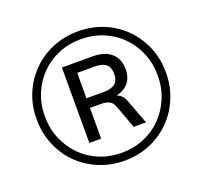

<svg xmlns="http://www.w3.org/2000/svg" viewBox="-125 -857 1064 1009"><g transform="rotate(-20 407.5 -352.5)"><path d="M408 9Q332 9 265.5 -18.5Q199 -46 150 -95Q101 -144 73.5 -210.5Q46 -277 46 -353Q46 -430 73.5 -495.5Q101 -561 150 -610Q199 -659 265 -686.5Q331 -714 408 -714Q485 -714 551 -686.5Q617 -659 665.5 -610Q714 -561 741.5 -495.5Q769 -430 769 -353Q769 -277 741.5 -210.5Q714 -144 665 -95Q616 -46 550.5 -18.5Q485 9 408 9ZM408 -35Q475 -35 532.5 -59Q590 -83 632.5 -126.5Q675 -170 699 -227.5Q723 -285 723 -353Q723 -421 699 -478.5Q675 -536 632.5 -579Q590 -622 532.5 -646Q475 -670 408 -670Q340 -670 282.5 -646Q225 -622 182.5 -579Q140 -536 116 -478.5Q92 -421 92 -353Q92 -285 116 -227.5Q140 -170 182.5 -126.5Q225 -83 283 -59Q341 -35 408 -35ZM264 -142V-564H435Q503 -564 539.5 -531.5Q576 -499 576 -442Q576 -384 539.5 -353.5Q503 -323 437 -323L449 -333Q480 -333 500.5 -319.5Q521 -306 533 -270L581 -142H512L464 -272Q455 -297 436.5 -305.5Q418 -314 392 -314H317L330 -324V-142ZM330 -368H427Q469 -368 490 -385Q511 -402 511 -439Q511 -476 490.5 -493Q470 -510 427 -510H330Z"/></g></svg>

Font: Mulish ExtraLight
Style: Regular
Weight: 400
Version: Version 3.603